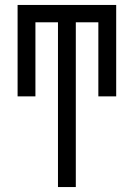

<svg xmlns="http://www.w3.org/2000/svg" viewBox="-20 -755 540 775"><path d="M214 0V-665H123V-366H51V-735H449V-366H377V-665H286V0Z"/></svg>

Font: Moesevka
Style: Regular
Weight: 400
Monospace: yes
Designer: Belleve Invis
Foundry: Belleve Invis
Version: Version 32.5.0; ttfautohint (v1.8.4)